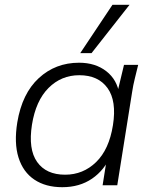

<svg xmlns="http://www.w3.org/2000/svg" viewBox="-20 -771 631 799"><path d="M239 8Q170 8 123 -23.5Q76 -55 57 -115.5Q38 -176 52 -262Q72 -382 141.5 -446Q211 -510 309 -510Q377 -510 422.5 -474.5Q468 -439 477 -377L466 -376L496 -501H555Q548 -472 541 -444Q534 -416 530 -389L468 0H407L427 -126H442Q415 -63 363 -27.5Q311 8 239 8ZM251 -44Q326 -44 380 -96.5Q434 -149 450 -250Q466 -351 427.5 -404.5Q389 -458 310 -458Q235 -458 182 -405Q129 -352 113 -252Q97 -150 134.5 -97Q172 -44 251 -44ZM314 -550 448 -751H519L361 -550Z"/></svg>

Font: Mulish ExtraLight Light
Style: Italic
Weight: 300
Italic angle: -9°
Version: Version 3.603